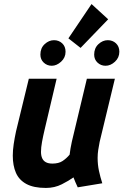

<svg xmlns="http://www.w3.org/2000/svg" viewBox="-20 -914 608 946"><path d="M206 12Q146 12 110 -7.5Q74 -27 58.5 -62.5Q43 -98 43 -147Q43 -174 47.5 -204Q52 -234 59 -267L122 -526H259L200 -276Q192 -242 187 -214.5Q182 -187 182 -166Q182 -147 188 -134Q194 -121 206.5 -114.5Q219 -108 238 -108Q269 -108 288 -120.5Q307 -133 323 -152Q325 -169 327.5 -183Q330 -197 334 -216L408 -526H546L471 -215Q467 -195 464 -175.5Q461 -156 461 -136Q461 -103 467.5 -72.5Q474 -42 484 -11L363 9Q359 1 351.5 -16.5Q344 -34 342 -40Q320 -24 284.5 -6Q249 12 206 12ZM377 -678 317 -725 431 -894 513 -819ZM235 -590Q212 -590 195.5 -605.5Q179 -621 179 -645Q179 -677 200 -696.5Q221 -716 246 -716Q270 -716 286.5 -700.5Q303 -685 303 -659Q303 -630 281 -610Q259 -590 235 -590ZM500 -590Q477 -590 460.5 -605.5Q444 -621 444 -645Q444 -677 465 -696.5Q486 -716 511 -716Q535 -716 551.5 -700.5Q568 -685 568 -659Q568 -630 546.5 -610Q525 -590 500 -590Z"/></svg>

Font: Ubuntu Sans Mono
Style: Bold Italic
Weight: 700
Italic angle: -13.5°
Monospace: yes
Designer: Dalton Maag Ltd
Foundry: Dalton Maag Ltd
Version: Version 1.006